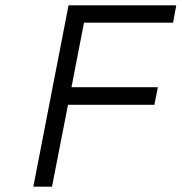

<svg xmlns="http://www.w3.org/2000/svg" viewBox="-20 -700 681 720"><path d="M105 0 237 -680H641L629 -615H295L248 -373H572L559 -307H235L175 0Z"/></svg>

Font: Teachers
Style: Italic
Weight: 400
Italic angle: -11°
Designer: Alfredo Marco Pradil, Chank Diesel
Version: Version 1.001